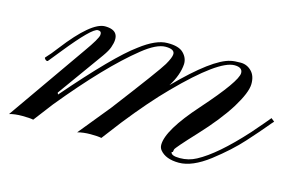

<svg xmlns="http://www.w3.org/2000/svg" viewBox="-112 -453 881 574"><g transform="rotate(15 328.5 -165.5)"><path d="M-57.1 -6.8 112.3 -249Q144 -293.5 145.5 -305.7Q147 -317.9 134.8 -317.9Q116.7 -317.9 44.9 -228.5L13.7 -189.9Q9.8 -188.5 5.9 -192.4Q2 -196.3 3.4 -198.2Q17.6 -212.9 35.2 -236.3Q110.4 -334 152.3 -334.5Q206.1 -334.5 186.5 -279.3Q182.6 -267.6 169.4 -249L66.9 -106.4L69.3 -101.1Q200.7 -252.9 262.2 -297.4Q310.5 -334.5 345.7 -334.5Q380.9 -335 395.5 -320.3Q410.2 -305.7 409.7 -286.6Q407.7 -252.4 383.8 -214.4Q488.3 -320.8 542 -332Q552.7 -334.5 572.3 -334.5Q591.8 -334.5 606 -320.3Q620.1 -306.2 619.6 -280.3Q619.1 -254.4 588.9 -205.1Q557.6 -155.3 502.9 -96.7Q448.2 -38.1 446.8 -32.2Q445.3 -26.4 445.3 -23.9L441.9 -23.4Q441.9 -11.7 469.7 -11.7Q497.1 -11.7 520.5 -24.4Q576.7 -54.2 655.8 -141.6L687 -177.7Q699.7 -193.4 704.1 -198.2L714.4 -189.9Q710 -185.5 696.3 -168.9Q682.6 -152.3 648.9 -114.7Q615.2 -77.1 563.5 -37.1Q511.7 2.4 470.7 2.4Q429.7 2.4 411.6 -20Q406.2 -26.9 406.2 -36.1Q406.2 -81.5 489.3 -174.8Q581.5 -278.8 581.5 -304.7Q581.5 -322.3 556.6 -322.3Q507.8 -322.3 387.7 -200.2Q336.4 -148.4 273.4 -68.8L228 -9.3Q216.8 -11.7 194.3 -11.7Q171.9 -11.7 153.8 -6.8Q226.1 -95.2 233.4 -104.5Q343.8 -249.5 357.4 -272.9Q371.1 -296.4 371.1 -307.1Q371.1 -322.3 343.3 -322.3Q315.4 -322.3 272.9 -288.1Q183.6 -216.8 62.5 -68.8L17.1 -9.3Q5.9 -11.7 -17.6 -11.7Q-41 -11.7 -57.1 -6.8Z"/></g></svg>

Font: PinyonScript
Style: Regular
Weight: 400
Designer: Nicole Fally
Foundry: Nicole Fally
Version: Version 1.005